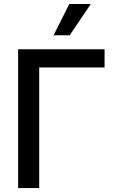

<svg xmlns="http://www.w3.org/2000/svg" viewBox="-20 -958 590 978"><path d="M512.7 -614.3H179.7V0H72.3V-707H512.7ZM333 -937.5H442.4L335 -778.3H252.9Z"/></svg>

Font: Pretendard GOV Medium
Style: Regular
Weight: 500
Designer: Base glyphs from Inter by Rasmus Andersson; Hangeul glyphs from Noto Sans CJK(Source Han Sans) by Jang Soo-young and Kan
Foundry: Kil Hyung-jin
Version: Version 1.309